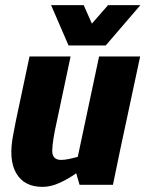

<svg xmlns="http://www.w3.org/2000/svg" viewBox="-20 -720 567 748"><path d="M145 8Q74 8 43 -45.5Q12 -99 32 -198L42 -250L95 -500H255L202 -250Q184 -170 183.5 -133.5Q183 -97 218 -97Q231 -97 248 -100.5Q265 -104 283 -109L366 -500H526L449 -140L420 0H290L277 -45Q246 -23 212 -7.5Q178 8 146 8H145ZM527 -700 392 -543H247L179 -700H306L338 -628L401 -700Z"/></svg>

Font: Epunda Sans ExtraBold
Style: Italic
Weight: 800
Italic angle: -12.0243°
Designer: Simon Atzbach
Foundry: typofactur
Version: Version 2.204; ttfautohint (v1.8.4.7-5d5b)